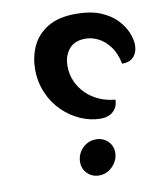

<svg xmlns="http://www.w3.org/2000/svg" viewBox="-88 -845 789 941"><g transform="rotate(-10 306.5 -375.0)"><path d="M386 -248Q335 -248 286 -269.5Q237 -291 197 -330Q157 -369 133.5 -423.5Q110 -478 110 -542Q110 -601 133.5 -654Q157 -707 211 -741Q265 -775 354 -775Q426 -775 475.5 -754.5Q525 -734 555 -702.5Q585 -671 599 -636.5Q613 -602 613 -575Q613 -553 605 -535Q597 -517 580.5 -506Q564 -495 535 -495Q524 -549 498.5 -582.5Q473 -616 441.5 -631.5Q410 -647 378 -647Q324 -647 296.5 -613.5Q269 -580 269 -530Q269 -488 285 -452.5Q301 -417 328.5 -390Q356 -363 392.5 -347Q429 -331 472 -327Q472 -293 449 -270.5Q426 -248 386 -248ZM330 25Q295 25 271.5 1.5Q248 -22 248 -55Q248 -81 260.5 -103Q273 -125 294.5 -138.5Q316 -152 344 -152Q379 -152 402.5 -129Q426 -106 426 -72Q426 -47 413 -25Q400 -3 378 11Q356 25 330 25Z"/></g></svg>

Font: Lemonada Medium
Style: Regular
Weight: 500
Designer: Mohamed Gaber (Arabic), Eduardo Tunni (Latin)
Foundry: Kief Type Foundry
Version: Version 4.004; ttfautohint (v1.8.2)